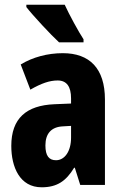

<svg xmlns="http://www.w3.org/2000/svg" viewBox="-20 -786 520 816"><path d="M255 -766H92V-756C118 -722 197 -637 231 -606H335V-619C315 -649 273 -726 255 -766ZM247 -560C182 -560 119 -543 68 -512L109 -405C156 -432 191 -444 225 -444C264 -444 282 -417 282 -368V-346L211 -343C92 -338 28 -283 28 -166C28 -76 64 10 157 10C223 10 261 -17 295 -73H298L321 0H426V-363C426 -496 360 -560 247 -560ZM248 -249 282 -251V-201C282 -143 255 -105 218 -105C188 -105 173 -124 173 -168C173 -218 198 -247 248 -249Z"/></svg>

Font: Noto Sans Kannada ExtraCondensed ExtraBold
Style: Regular
Weight: 800
Width: 2
Designer: Jelle Bosma - Monotype Design Team
Foundry: Monotype Imaging Inc.
Version: Version 2.005